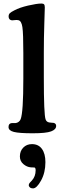

<svg xmlns="http://www.w3.org/2000/svg" viewBox="-20 -732 353 1065"><path d="M109.4 -295.4V-437.5Q109.4 -546.4 104.2 -581.5Q99.1 -616.7 81.5 -620.1Q72.8 -622.1 61.3 -620.4Q49.8 -618.7 46.4 -619.1Q27.8 -621.6 27.8 -640.6Q27.8 -652.3 34.7 -658.9Q41.5 -665.5 60.1 -674.8Q87.9 -689.9 136.2 -701.2Q184.6 -712.4 210 -712.4Q220.2 -712.4 224.4 -707.8Q228.5 -703.1 228.5 -690.9Q228.5 -680.2 225.8 -600.8Q223.1 -521.5 223.1 -438.5V-301.8Q223.1 -96.7 232.9 -69.8Q237.8 -55.2 253.4 -52.7Q259.3 -51.8 266.8 -51.3Q274.4 -50.8 278.3 -50.3Q291.5 -46.4 291.5 -33.7Q291.5 -13.7 263.4 -3.2Q235.4 7.3 161.6 7.3Q86.4 7.3 56.9 -0.2Q27.3 -7.8 27.3 -27.3Q27.3 -46.4 42.5 -48.8Q46.9 -49.8 55.9 -49.3Q64.9 -48.8 68.8 -49.8Q76.2 -50.8 83.7 -56.4Q91.3 -62 94.7 -71.3Q109.4 -109.9 109.4 -295.4ZM139.6 294.9Q139.6 292 140.6 289.3Q141.6 286.6 143.6 283.9Q145.5 281.2 147.2 279.5Q148.9 277.8 152.1 274.4Q155.3 271 156.7 269.5Q177.7 246.6 177.7 212.4Q177.7 197.8 169.9 196.8Q168.9 196.8 163.6 196.8Q158.2 196.8 151.4 196.3Q129.4 194.8 109.9 178.5Q90.3 162.1 90.3 135.7Q90.3 106 109.1 86.7Q127.9 67.4 157.2 67.4Q193.4 67.4 212.6 94Q231.9 120.6 231.9 167.5Q231.9 225.6 207.8 269.3Q183.6 313 163.1 313Q152.3 313 146 307.6Q139.6 302.2 139.6 294.9Z"/></svg>

Font: Cooper* SemiBold
Style: Regular
Weight: 600
Designer: Owen Earl
Foundry: indestructible type*
Version: Version 0.001